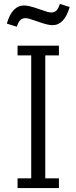

<svg xmlns="http://www.w3.org/2000/svg" viewBox="-20 -964 392 984"><path d="M70 -680H140V-50H70V0H282V-50H212V-680H282V-730H70ZM249 -835Q310 -835 337 -928L287 -944Q279 -920 269 -910Q259 -900 241 -900Q228 -900 178 -918Q128 -936 103 -936Q42 -936 15 -843L66 -827Q74 -851 84 -861Q94 -871 112 -871Q126 -871 175 -853Q224 -835 249 -835Z"/></svg>

Font: Glegoo
Style: Regular
Weight: 400
Version: Version 2.0.1; ttfautohint (v0.9) -r 48 -G 60